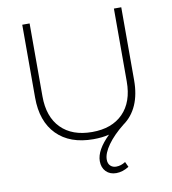

<svg xmlns="http://www.w3.org/2000/svg" viewBox="-97 -782 964 1079"><g transform="rotate(-10 385.5 -242.5)"><path d="M668 -699V-283Q668 -202 642 -142.5Q616 -83 565 -47Q506 0 472.5 47Q439 94 439 130Q439 153 452 165.5Q465 178 485 178Q513 178 538 161L552 191Q516 214 479 214Q443 214 421 191.5Q399 169 399 132Q399 69 476 -6Q436 4 386 4Q252 4 177.5 -71.5Q103 -147 103 -283V-699H145V-283Q145 -166 208.5 -101.5Q272 -37 386 -37Q499 -37 562.5 -101.5Q626 -166 626 -283V-699Z"/></g></svg>

Font: Gontserrat ExtraLight
Style: Regular
Weight: 275
Designer: Julieta Ulanovsky
Foundry: Julieta Ulanovsky
Version: Version 6.001